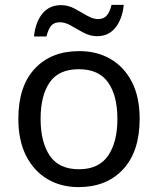

<svg xmlns="http://www.w3.org/2000/svg" viewBox="-20 -755 645 785"><path d="M551 -269Q551 -136 483.5 -63Q416 10 301 10Q230 10 174.5 -22.5Q119 -55 87 -117.5Q55 -180 55 -269Q55 -402 122 -474Q189 -546 304 -546Q377 -546 432.5 -513.5Q488 -481 519.5 -419.5Q551 -358 551 -269ZM146 -269Q146 -174 183.5 -118.5Q221 -63 303 -63Q384 -63 422 -118.5Q460 -174 460 -269Q460 -364 422 -418Q384 -472 302 -472Q220 -472 183 -418Q146 -364 146 -269ZM119 -606Q125 -665 153.5 -699.5Q182 -734 229 -734Q259 -734 285.5 -719.5Q312 -705 336 -691Q360 -677 381 -677Q404 -677 416.5 -691.5Q429 -706 436 -735H486Q480 -677 452 -642Q424 -607 377 -607Q349 -607 322.5 -621Q296 -635 271.5 -649.5Q247 -664 225 -664Q201 -664 189 -649.5Q177 -635 170 -606Z"/></svg>

Font: Noto IKEA Simplified Chinese
Style: Regular
Weight: 400
Designer: Monotype Design Team
Foundry: Monotype Imaging Inc.
Version: Version 1.100